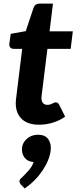

<svg xmlns="http://www.w3.org/2000/svg" viewBox="-20 -689 429 1073"><path d="M198 8Q128 8 94.5 -31.5Q61 -71 70 -139L104 -416H56Q45 -416 38 -423Q31 -430 32 -444L40 -500L124 -515L168 -647Q177 -669 202 -669H276L257 -514H387L375 -416H245L212 -149Q210 -128 218.5 -115.5Q227 -103 245 -103Q256 -103 264.5 -106.5Q273 -110 279.5 -113.5Q286 -117 292 -117Q303 -117 310 -105L344 -37Q313 -15 275 -3.5Q237 8 198 8ZM118 364 96 342Q93 337 90.5 332.5Q88 328 89 322Q91 311 103 303Q116 290 138 266Q160 242 168 216Q167 216 166.5 216Q166 216 165 216Q134 214 117 191.5Q100 169 103 136Q107 106 132 85Q157 64 192 64Q233 64 250.5 90Q268 116 263 154Q256 207 217 265Q178 323 118 364Z"/></svg>

Font: Aleo ExtraBold
Style: Italic
Weight: 800
Italic angle: -7°
Designer: Alessio Laiso
Foundry: Alessio Laiso
Version: Version 2.001;gftools[0.9.29]